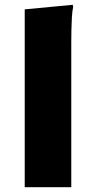

<svg xmlns="http://www.w3.org/2000/svg" viewBox="-20 -780 400 800"><path d="M83 -741 283 -760 285 -752Q281 -734 279.5 -707.5Q278 -681 277.5 -653.5Q277 -626 277 -606V0H83Z"/></svg>

Font: Kufam ExtraBold
Style: Regular
Weight: 800
Designer: Wael Morcos, Artur Schmal
Foundry: Original Type
Version: Version 1.300; ttfautohint (v1.8.3)